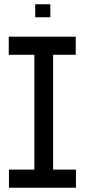

<svg xmlns="http://www.w3.org/2000/svg" viewBox="-20 -880 397 900"><path d="M141 0V-623L214 -708H229V-85L157 0ZM22 0V-85H141V0ZM157 0 229 -85H336V0ZM21 -623V-708H214L141 -623ZM229 -623V-708H335V-623ZM145 -799V-860H216V-799Z"/></svg>

Font: Foldit
Style: Regular
Weight: 400
Version: Version 1.003